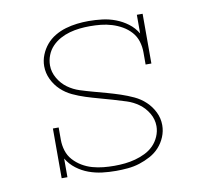

<svg xmlns="http://www.w3.org/2000/svg" viewBox="-66 -609 732 688"><g transform="rotate(-10 300.0 -265.0)"><path d="M303 8Q277 8 252.5 5Q228 2 204.5 -6.5Q181 -15 160.5 -30.5Q140 -46 127 -68V0H106V-181H127V-136Q127 -116 133 -96.5Q139 -77 152.5 -62Q166 -47 183.5 -36.5Q201 -26 220.5 -20.5Q240 -15 260 -13Q280 -11 300 -11Q300 -11 300 -11Q300 -11 300 -11Q320 -11 339 -13Q358 -15 376.5 -20Q395 -25 412.5 -33.5Q430 -42 443.5 -55.5Q457 -69 465 -87.5Q473 -106 473 -125Q473 -150 460 -172Q447 -194 427 -208.5Q407 -223 383.5 -230.5Q360 -238 336 -245Q312 -252 288 -258.5Q264 -265 240.5 -272.5Q217 -280 194.5 -290.5Q172 -301 154 -318Q136 -335 125 -358Q114 -381 114 -406Q114 -427 122 -447Q130 -467 143.5 -483Q157 -499 175.5 -510Q194 -521 214.5 -527Q235 -533 256 -535.5Q277 -538 298 -538Q323 -538 348 -535Q373 -532 396.5 -523Q420 -514 440 -499Q460 -484 473 -462V-530H494V-349H473V-394Q473 -414 467 -433.5Q461 -453 447.5 -468Q434 -483 416.5 -493Q399 -503 379.5 -509Q360 -515 340 -517Q320 -519 300 -519Q281 -519 262.5 -517Q244 -515 226 -510Q208 -505 191.5 -496Q175 -487 162 -473.5Q149 -460 142 -442Q135 -424 135 -405Q135 -381 148 -358.5Q161 -336 181 -321.5Q201 -307 224.5 -299.5Q248 -292 272 -285.5Q296 -279 319.5 -272.5Q343 -266 367 -258Q391 -250 413.5 -239.5Q436 -229 454 -212Q472 -195 483 -172.5Q494 -150 494 -125Q494 -103 485.5 -82.5Q477 -62 462.5 -46Q448 -30 428.5 -19.5Q409 -9 388.5 -2.5Q368 4 346 6Q324 8 303 8Z"/></g></svg>

Font: Iosevka Curly Slab ThEx
Style: Regular
Weight: 100
Width: 7
Monospace: yes
Designer: Belleve Invis
Foundry: Belleve Invis
Version: Version 11.1.0; ttfautohint (v1.8.3)